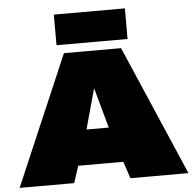

<svg xmlns="http://www.w3.org/2000/svg" viewBox="-60 -971 1037 1031"><g transform="rotate(-5 459.0 -455.5)"><path d="M4 0 304 -700H612L914 0H601L571 -91H328L298 0ZM389 -281H509L449 -498ZM268 -746V-911H651V-746Z"/></g></svg>

Font: Georama Expanded Black
Style: Regular
Weight: 900
Width: 7
Designer: Jean-Baptiste Levee
Foundry: Production Type
Version: Version 1.000